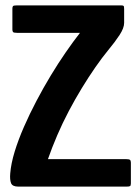

<svg xmlns="http://www.w3.org/2000/svg" viewBox="-20 -693 516 713"><path d="M430 -673Q437 -673 439 -671Q441 -669 441 -659V-608Q441 -589 424 -563Q407 -537 382 -507Q359 -479 334 -443Q309 -407 284 -366Q259 -325 235.5 -280.5Q212 -236 192.5 -190.5Q173 -145 158 -102H449Q460 -102 463 -99Q466 -96 466 -89V-12Q466 -4 463 -2Q460 0 450 0H48Q26 0 21 -13Q16 -26 18 -49Q21 -86 34.5 -130Q48 -174 69 -222Q90 -270 115.5 -318.5Q141 -367 168.5 -412.5Q196 -458 224 -498.5Q252 -539 277 -571H44Q31 -571 28.5 -574Q26 -577 26 -583V-661Q26 -668 28.5 -670.5Q31 -673 43 -673Z"/></svg>

Font: Glory
Style: Bold
Weight: 700
Designer: Robert Leuschke
Foundry: Robert Leuschke
Version: Version 1.011